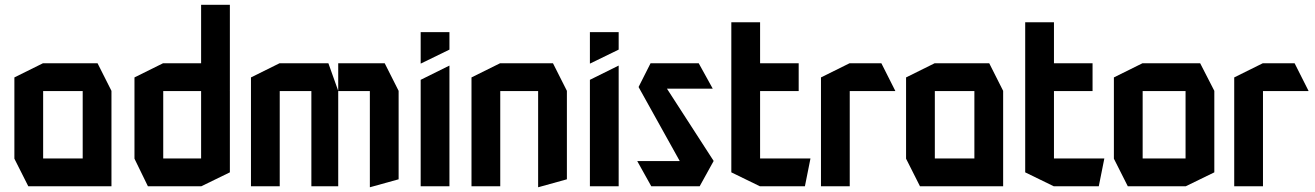

<svg xmlns="http://www.w3.org/2000/svg" viewBox="-20 -777 5484 801"><path d="M160 -397V-513H387L445 -398V-397ZM98 0 40 -115V-116H325V0ZM40 -116V-454L159 -513H160V-116ZM325 0V-397H445V0Z M938 -399 819 -513V-757H939V-399ZM661 -397V-513H858L939 -398V-397ZM597 0 541 -115V-116H819V0ZM541 -116V-454L660 -513H661V-116ZM819 0V-397H939V-58L820 0Z M1027 0V-454L1146 -513H1147V0ZM1279 0V-397H1391V0ZM1147 -397V-513H1350L1391 -398V-397ZM1523 4V-397H1643V-29L1524 4ZM1391 -397V-513H1585L1643 -398V-397Z M1735 0V-444L1854 -503H1855V0ZM1735 -512V-643H1855V-570L1736 -512Z M1947 0V-454L2066 -513H2067V0ZM2225 4V-397H2345V-29L2226 4ZM2067 -397V-513H2287L2345 -398V-397Z M2441 0V-444L2560 -503H2561V0ZM2441 -512V-643H2561V-570L2442 -512Z M2706 -407 2694 -513H2895L2953 -408V-407ZM2832 -76 2644 -414 2694 -513 2957 -106V-105ZM2697 0 2639 -104V-105H2957L2899 0Z M3031 -397V-684H3151V-513L3032 -397ZM3032 -397 3151 -513H3312V-397ZM3150 0 3031 -58V-397H3151V0ZM3151 0V-116H3361V-115L3338 0Z M3405 0V-454L3524 -513H3525V0ZM3525 -397V-513H3657L3715 -398V-397Z M3880 -397V-513H4107L4165 -398V-397ZM3818 0 3760 -115V-116H4045V0ZM3760 -116V-454L3879 -513H3880V-116ZM4045 0V-397H4165V0Z M4257 -397V-684H4377V-513L4258 -397ZM4258 -397 4377 -513H4538V-397ZM4376 0 4257 -58V-397H4377V0ZM4377 0V-116H4587V-115L4564 0Z M4747 -397V-513H4987L5046 -398V-397ZM4685 0 4627 -115V-116H4926V0ZM4627 -116V-454L4746 -513H4747V-116ZM4926 0V-397H5046V-58L4927 0Z M5129 0V-454L5248 -513H5249V0ZM5249 -397V-513H5381L5439 -398V-397Z"/></svg>

Font: Foldit Medium
Style: Regular
Weight: 500
Version: Version 1.003